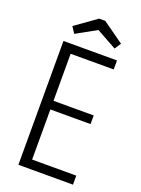

<svg xmlns="http://www.w3.org/2000/svg" viewBox="-160 -930 733 1001"><g transform="rotate(20 206.5 -430.0)"><path d="M75 0H378V-50H133V-328H356V-376H133V-637H372V-687H75ZM210 -860 92 -776 115 -741 227 -803 339 -741 362 -776 244 -860Z"/></g></svg>

Font: Secuela Light
Style: Regular
Weight: 300
Designer: Fernando Haro
Foundry: deFharo
Version: Version 1.708